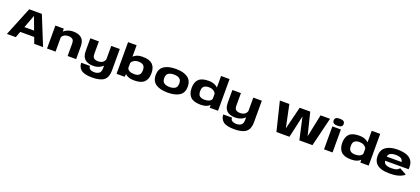

<svg xmlns="http://www.w3.org/2000/svg" viewBox="85 -2352 9224 4213"><g transform="rotate(20 4697.0 -245.0)"><path d="M677.5 0 624.5 -142H300L246.5 0H39.5L314.5 -675.5H610L884 0ZM349 -272H575.5L463 -572.5H462.5Z M1457 -291Q1457 -367 1421.5 -392Q1386 -417 1330 -417Q1260.5 -417 1219.8 -388.2Q1179 -359.5 1166 -306L1128.5 -386Q1140 -452 1217.2 -499.8Q1294.5 -547.5 1394 -547.5Q1520 -547.5 1588.2 -488Q1656.5 -428.5 1656.5 -298V0H1457ZM976.5 -536H1172.5L1175.5 -426V0H976.5Z M2123.5 260Q1937.5 260 1862.8 198.8Q1788 137.5 1788 36H1992Q1992 86.5 2029 110.5Q2066 134.5 2130 134.5Q2193.5 134.5 2237.2 102.8Q2281 71 2281 -18V-536H2480.5V-30.5Q2480.5 123.5 2395.5 191.8Q2310.5 260 2123.5 260ZM1992 -245Q1992 -169 2027.5 -144Q2063 -119 2119 -119Q2188 -119 2228.8 -147.8Q2269.5 -176.5 2283 -230L2320 -150Q2309 -84 2231.5 -36.2Q2154 11.5 2054.5 11.5Q1929 11.5 1860.8 -48Q1792.5 -107.5 1792.5 -238V-536H1992Z M3013 4.5Q2898 4.5 2833 -37.5Q2768 -79.5 2757.5 -151.5L2798.5 -209.5Q2811.5 -168.5 2855 -147Q2898.5 -125.5 2968.5 -125.5Q3034.5 -125.5 3075.5 -156.8Q3116.5 -188 3116.5 -271.5Q3116.5 -354.5 3075.5 -385.8Q3034.5 -417 2968.5 -417Q2898.5 -417 2855 -388.5Q2811.5 -360 2798.5 -322.5L2757.5 -389.5Q2768 -457 2835.5 -502.2Q2903 -547.5 3015.5 -547.5Q3172 -547.5 3244 -478.8Q3316 -410 3316 -273Q3316 -135.5 3244 -65.5Q3172 4.5 3013 4.5ZM2599.5 -740H2799V-83L2789 0H2599.5Z M3790.5 4.5Q3612.5 4.5 3514 -62.2Q3415.5 -129 3415.5 -271Q3415.5 -413.5 3514 -480.5Q3612.5 -547.5 3790.5 -547.5Q3969 -547.5 4067 -478.8Q4165 -410 4165 -268Q4165 -126 4067 -60.8Q3969 4.5 3790.5 4.5ZM3790.5 -125.5Q3869 -125.5 3917.5 -156.8Q3966 -188 3966 -271Q3966 -354 3917.5 -385.5Q3869 -417 3790.5 -417Q3712.5 -417 3663.5 -385.5Q3614.5 -354 3614.5 -271Q3614.5 -188 3663.5 -156.8Q3712.5 -125.5 3790.5 -125.5Z M4558 6.5Q4398.5 6.5 4326 -64.5Q4253.5 -135.5 4253.5 -273Q4253.5 -410 4324.5 -478.8Q4395.5 -547.5 4552.5 -547.5Q4663 -547.5 4733.2 -501.2Q4803.5 -455 4813 -389.5L4772 -322.5Q4759 -360 4715.5 -388.5Q4672 -417 4602 -417Q4536.5 -417 4494.8 -386Q4453 -355 4453 -271.5Q4453 -187.5 4494.8 -156.5Q4536.5 -125.5 4602 -125.5Q4672 -125.5 4715.5 -147Q4759 -168.5 4772 -209.5L4813 -151.5Q4802.5 -79.5 4737.8 -36.5Q4673 6.5 4558 6.5ZM4775 0 4771.5 -84V-740H4969.5V0Z M5440.5 260Q5254.5 260 5179.8 198.8Q5105 137.5 5105 36H5309Q5309 86.5 5346 110.5Q5383 134.5 5447 134.5Q5510.5 134.5 5554.2 102.8Q5598 71 5598 -18V-536H5797.5V-30.5Q5797.5 123.5 5712.5 191.8Q5627.5 260 5440.5 260ZM5309 -245Q5309 -169 5344.5 -144Q5380 -119 5436 -119Q5505 -119 5545.8 -147.8Q5586.5 -176.5 5600 -230L5637 -150Q5626 -84 5548.5 -36.2Q5471 11.5 5371.5 11.5Q5246 11.5 5177.8 -48Q5109.5 -107.5 5109.5 -238V-536H5309Z M7118 -675H7339.5L7174.5 0H6868.5L6753.5 -516L6637.5 0H6333L6167.5 -675H6389L6499.5 -146.5L6630.5 -675H6877L7008 -146.5Z M7543.5 -588Q7484 -588 7454.8 -607.2Q7425.5 -626.5 7425.5 -669.5Q7425.5 -712 7454.8 -731.2Q7484 -750.5 7543.5 -750.5Q7601.5 -750.5 7630.5 -730.8Q7659.5 -711 7659.5 -669.5Q7659.5 -626.5 7630.8 -607.2Q7602 -588 7543.5 -588ZM7444.5 -536H7643.5V0H7444.5Z M8075.5 6.5Q7916 6.5 7843.5 -64.5Q7771 -135.5 7771 -273Q7771 -410 7842 -478.8Q7913 -547.5 8070 -547.5Q8180.5 -547.5 8250.8 -501.2Q8321 -455 8330.5 -389.5L8289.5 -322.5Q8276.5 -360 8233 -388.5Q8189.5 -417 8119.5 -417Q8054 -417 8012.2 -386Q7970.5 -355 7970.5 -271.5Q7970.5 -187.5 8012.2 -156.5Q8054 -125.5 8119.5 -125.5Q8189.5 -125.5 8233 -147Q8276.5 -168.5 8289.5 -209.5L8330.5 -151.5Q8320 -79.5 8255.2 -36.5Q8190.5 6.5 8075.5 6.5ZM8292.5 0 8289 -84V-740H8487V0Z M9314.5 -97.5Q9314.5 -71.5 9221.8 -32.5Q9129 6.5 8969.5 6.5Q8781 6.5 8689.2 -62.5Q8597.5 -131.5 8597.5 -268.5Q8597.5 -406 8693.5 -477Q8789.5 -548 8969.5 -548Q9156.5 -548 9248.8 -478.5Q9341 -409 9341 -272.5Q9340 -243.5 9337.5 -224H8768V-320.5H9149.5L9139 -301.5Q9139 -365.5 9096.2 -395Q9053.5 -424.5 8970 -424.5Q8883.5 -424.5 8834.8 -394.8Q8786 -365 8786 -268.5Q8786 -175 8834.8 -145.5Q8883.5 -116 8970 -116Q9055.5 -116 9103.2 -137.8Q9151 -159.5 9151 -185.5L9314.5 -97.5Z"/></g></svg>

Font: Anybody Wide
Style: Bold
Weight: 700
Width: 7
Designer: Tyler Finck
Foundry: Etcetera Type Company
Version: Version 1.000; ttfautohint (v1.8)